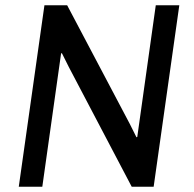

<svg xmlns="http://www.w3.org/2000/svg" viewBox="-20 -706 734 726"><path d="M471 -237 496 -187 499 -188 569 -686H658L561 0H478L240 -453L214 -505L211 -504L140 0H51L148 -686H234Z"/></svg>

Font: Chivo
Style: Italic
Weight: 400
Italic angle: -8.05°
Designer: Hector Gatti
Foundry: Omnibus-Type
Version: Version 1.007